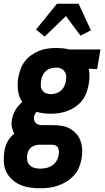

<svg xmlns="http://www.w3.org/2000/svg" viewBox="-43 -785 563 1028"><path d="M172 223Q144 223 116.5 219Q89 215 65 204.5Q41 194 21.5 176Q2 158 -9.5 134.5Q-21 111 -22.5 83Q-24 55 -20 27Q-18 14 -14 0.5Q-10 -13 -3.5 -25.5Q3 -38 12.5 -49Q22 -60 33 -70Q24 -86 20.5 -105.5Q17 -125 21 -145Q25 -171 39.5 -195.5Q54 -220 76 -239Q58 -266 53.5 -300Q49 -334 55 -370Q59 -392 67 -414.5Q75 -437 90 -456.5Q105 -476 125 -490Q145 -504 167 -513Q189 -522 212.5 -525Q236 -528 258 -528Q275 -528 292 -526.5Q309 -525 324 -521L328 -520H495L477 -415L432 -417Q436 -397 436 -376.5Q436 -356 432 -335Q428 -312 420 -289.5Q412 -267 397.5 -248Q383 -229 362.5 -214.5Q342 -200 319.5 -191.5Q297 -183 274 -179.5Q251 -176 229 -176Q209 -176 190 -178.5Q171 -181 153 -186Q147 -180 143.5 -173Q140 -166 139 -159Q138 -150 140 -142Q142 -134 147 -128Q152 -122 160 -119Q168 -116 177 -115H238Q262 -115 286 -111.5Q310 -108 330 -97Q350 -86 365 -69.5Q380 -53 388 -31Q396 -9 397 15Q398 39 394 63Q390 87 380.5 110.5Q371 134 353.5 153.5Q336 173 313.5 187Q291 201 267.5 209Q244 217 220 220Q196 223 172 223ZM229 -281Q243 -281 257.5 -285.5Q272 -290 283.5 -300Q295 -310 301.5 -324Q308 -338 310 -352Q312 -364 311.5 -376.5Q311 -389 305 -399Q299 -409 289 -415Q279 -421 267 -423H256Q242 -423 227.5 -418.5Q213 -414 202 -404Q191 -394 185 -380.5Q179 -367 177 -353Q175 -339 175.5 -325.5Q176 -312 183.5 -301.5Q191 -291 203 -286Q215 -281 229 -281ZM172 118Q188 118 204.5 114.5Q221 111 235.5 101.5Q250 92 259.5 76.5Q269 61 271 45Q273 35 272.5 25.5Q272 16 268.5 7.5Q265 -1 256 -5.5Q247 -10 237 -10H167Q156 -10 144.5 -6.5Q133 -3 124 4Q115 11 109.5 21.5Q104 32 103 43Q100 59 103 74Q106 89 116.5 99.5Q127 110 141.5 114Q156 118 172 118ZM196 -589 150 -627 262 -765H378L444 -622L435 -618L388 -594L310 -699Z"/></svg>

Font: Iosevka SS18 Extrabold
Style: Italic
Weight: 800
Italic angle: -9°
Monospace: yes
Designer: Belleve Invis
Foundry: Belleve Invis
Version: Version 25.1.1; ttfautohint (v1.8.4)